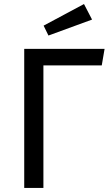

<svg xmlns="http://www.w3.org/2000/svg" viewBox="-20 -931 548 951"><path d="M484 -607H195V0H100V-689H498ZM436 -834 220 -755 196 -804 396 -911Z"/></svg>

Font: Fira Sans
Style: Regular
Weight: 400
Designer: bBox Type GmbH & Carrois Corporate GbR & Edenspiekermann AG
Foundry: bBox Type GmbH & Carrois Corporate GbR & Edenspiekermann AG
Version: Version 4.301